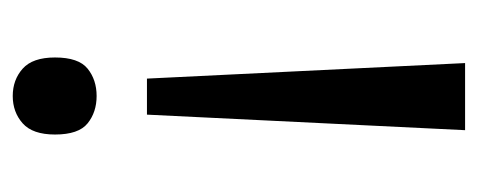

<svg xmlns="http://www.w3.org/2000/svg" viewBox="-250 -336 768 309"><g transform="rotate(-90 134.5 -182.0)"><path d="M196 -478Q196 -440 178 -425.5Q160 -411 134 -411Q108 -411 90 -425.5Q72 -440 72 -478Q72 -514 90 -530Q108 -546 134 -546Q160 -546 178 -530Q196 -514 196 -478ZM104 -330H162L187 182H79Z"/></g></svg>

Font: BC Sans
Style: Regular
Weight: 400
Designer: Monotype Design Team
Province of B.C.
Foundry: Monotype Imaging Inc.
Version: Version 2.000;GOOG;noto-source:20170915:90ef993387c0